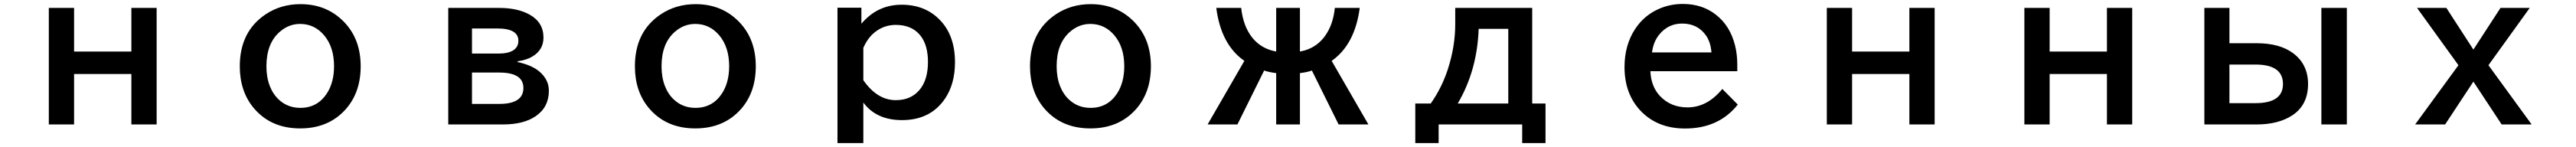

<svg xmlns="http://www.w3.org/2000/svg" viewBox="-20 -605 13040 744"><path d="M227.1 -564.9H355V-344.2H645V-564.9H772.9V24.9H645V-230.5H355V24.9H227.1Z M1501 -584Q1635.3 -584 1722.7 -492.7Q1805.7 -406.2 1805.7 -269.5Q1805.7 -138.7 1731.4 -53.7Q1644.5 44.9 1499.5 44.9Q1350.1 44.9 1263.2 -59.6Q1193.8 -143.6 1193.8 -269.5Q1193.8 -444.8 1324.2 -532.2Q1401.4 -584 1501 -584ZM1499 -483.9Q1441.9 -483.9 1396.5 -444.3Q1328.6 -385.7 1328.6 -269.5Q1328.6 -214.8 1345.2 -170.9Q1361.3 -128.9 1391.1 -101.1Q1436 -59.1 1500.5 -59.1Q1585.9 -59.1 1633.8 -130.9Q1670.9 -187 1670.9 -270Q1670.9 -366.2 1621.1 -425.8Q1572.3 -483.9 1499 -483.9Z M2249 -564.9H2506.3Q2601.1 -564.9 2662.1 -530.3Q2731 -491.2 2731 -414.6Q2731 -352.5 2674.8 -318.8Q2646 -301.3 2600.1 -294.9V-291Q2671.9 -275.4 2710 -243.2Q2758.3 -202.1 2758.3 -146Q2758.3 -62.5 2691.9 -17.1Q2630.9 24.9 2525.4 24.9H2249ZM2369.1 -460.9V-334H2507.3Q2549.3 -334 2575.2 -348.6Q2604 -365.2 2604 -398.9Q2604 -460.9 2497.1 -460.9ZM2369.1 -237.8V-79.1H2507.3Q2629.4 -79.1 2629.4 -159.7Q2629.4 -237.8 2507.3 -237.8Z M3501 -584Q3635.3 -584 3722.7 -492.7Q3805.7 -406.2 3805.7 -269.5Q3805.7 -138.7 3731.4 -53.7Q3644.5 44.9 3499.5 44.9Q3350.1 44.9 3263.2 -59.6Q3193.8 -143.6 3193.8 -269.5Q3193.8 -444.8 3324.2 -532.2Q3401.4 -584 3501 -584ZM3499 -483.9Q3441.9 -483.9 3396.5 -444.3Q3328.6 -385.7 3328.6 -269.5Q3328.6 -214.8 3345.2 -170.9Q3361.3 -128.9 3391.1 -101.1Q3436 -59.1 3500.5 -59.1Q3585.9 -59.1 3633.8 -130.9Q3670.9 -187 3670.9 -270Q3670.9 -366.2 3621.1 -425.8Q3572.3 -483.9 3499 -483.9Z M4340.3 -565.9V-484.9Q4421.4 -581.1 4543.9 -581.1Q4667 -581.1 4742.2 -499Q4814 -421.4 4814 -290Q4814 -179.2 4762.7 -104.5Q4689 2.9 4545.9 2.9Q4416 2.9 4350.1 -85.9V119.1H4219.2V-565.9ZM4350.1 -199.2Q4420.4 -98.1 4514.2 -98.1Q4588.9 -98.1 4632.3 -147.5Q4677.2 -198.2 4677.2 -291.5Q4677.2 -376 4639.6 -424.3Q4596.7 -479 4514.2 -479Q4455.1 -479 4408.2 -441.9Q4372.1 -413.1 4350.1 -362.8Z M5501 -584Q5635.3 -584 5722.7 -492.7Q5805.7 -406.2 5805.7 -269.5Q5805.7 -138.7 5731.4 -53.7Q5644.5 44.9 5499.5 44.9Q5350.1 44.9 5263.2 -59.6Q5193.8 -143.6 5193.8 -269.5Q5193.8 -444.8 5324.2 -532.2Q5401.4 -584 5501 -584ZM5499 -483.9Q5441.9 -483.9 5396.5 -444.3Q5328.6 -385.7 5328.6 -269.5Q5328.6 -214.8 5345.2 -170.9Q5361.3 -128.9 5391.1 -101.1Q5436 -59.1 5500.5 -59.1Q5585.9 -59.1 5633.8 -130.9Q5670.9 -187 5670.9 -270Q5670.9 -366.2 5621.1 -425.8Q5572.3 -483.9 5499 -483.9Z M6092.8 24.9 6278.8 -296.9Q6160.6 -378.9 6136.7 -564.9H6262.7Q6272.9 -470.7 6320.3 -412.6Q6365.2 -357.9 6439.9 -344.2V-564.9H6560.1V-344.2Q6656.2 -361.3 6703.6 -449.7Q6729.5 -497.1 6736.8 -564.9H6862.8Q6838.4 -379.4 6720.7 -296.9L6906.7 24.9H6755.9L6620.6 -248Q6598.1 -239.7 6560.1 -234.9V24.9H6439.9V-234.9Q6402.8 -239.7 6378.9 -248L6243.7 24.9Z M7346.2 -564.9H7735.8V-81.1H7803.2V119.1H7685.1V24.9H7262.2V119.1H7144V-81.1H7222.2Q7277.8 -160.2 7308.1 -252.4Q7346.2 -368.7 7346.2 -482.9ZM7614.7 -459H7464.8Q7457.5 -248.5 7358.9 -81.1H7614.7Z M8773.9 -244.6H8334Q8337.4 -167 8382.8 -118.7Q8437.5 -61.5 8522 -61.5Q8621.6 -61.5 8698.2 -154.8L8776.4 -75.7Q8680.2 45.4 8509.8 45.4Q8370.1 45.4 8284.7 -43.9Q8203.1 -129.9 8203.1 -265.6Q8203.1 -376 8256.3 -457.5Q8303.7 -529.8 8382.8 -562.5Q8437 -585 8498.5 -585Q8596.7 -585 8666 -530.3Q8737.8 -474.6 8762.7 -374.5Q8773.9 -329.1 8773.9 -278.8ZM8643.1 -339.8Q8639.2 -390.1 8616.7 -423.8Q8574.2 -485.8 8494.6 -485.8Q8423.3 -485.8 8377.4 -428.2Q8349.1 -392.6 8342.3 -339.8Z M9227.1 -564.9H9355V-344.2H9645V-564.9H9772.9V24.9H9645V-230.5H9355V24.9H9227.1Z M10227.1 -564.9H10355V-344.2H10645V-564.9H10772.9V24.9H10645V-230.5H10355V24.9H10227.1Z M11138.2 -564.9H11265.1V-386.2H11403.3Q11520.5 -386.2 11588.4 -335Q11663.1 -278.8 11663.1 -179.7Q11663.1 -74.7 11584.5 -22Q11513.7 24.9 11402.3 24.9H11138.2ZM11265.1 -278.3V-83H11397Q11536.1 -83 11536.1 -179.7Q11536.1 -278.3 11397 -278.3ZM11730.5 -564.9H11859.4V24.9H11730.5Z M12214.8 -564.9H12363.3L12500 -354L12637.2 -564.9H12785.2L12576.2 -274.9L12794.9 24.9H12643.1L12500 -191.9L12356.9 24.9H12205.1L12424.3 -274.9Z"/></svg>

Font: BIZ UDPGothic
Style: Bold
Weight: 700
Designer: TypeBank Co., Ltd.
Foundry: Morisawa Inc.
Version: Version 1.051